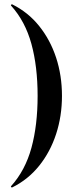

<svg xmlns="http://www.w3.org/2000/svg" viewBox="-20 -745 349 883"><path d="M265 -304Q265 -211 238 -128.5Q211 -46 160 17.5Q109 81 36 117Q34 118 31.5 115.5Q29 113 31 111Q96 39 124.5 -65Q153 -169 153 -304Q153 -439 124.5 -543Q96 -647 31 -719Q29 -721 31.5 -723.5Q34 -726 36 -725Q109 -689 160 -625.5Q211 -562 238 -480Q265 -398 265 -304Z"/></svg>

Font: Cormorant Light
Style: Bold
Weight: 700
Version: Version 4.000